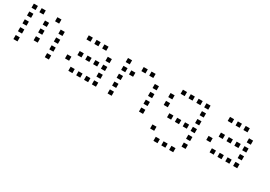

<svg xmlns="http://www.w3.org/2000/svg" viewBox="11 -1210 2979 2119"><g transform="rotate(30 1500.0 -150.0)"><path d="M25 -476Q24 -476 24 -476Q24 -476 24 -475V-425Q24 -424 24 -424Q24 -424 25 -424H75Q76 -424 76 -424Q76 -424 76 -425V-475Q76 -476 76 -476Q76 -476 75 -476ZM125 -476Q124 -476 124 -476Q124 -476 124 -475V-425Q124 -424 124 -424Q124 -424 125 -424H175Q176 -424 176 -424Q176 -424 176 -425V-475Q176 -476 176 -476Q176 -476 175 -476ZM325 -476Q324 -476 324 -476Q324 -476 324 -475V-425Q324 -424 324 -424Q324 -424 325 -424H375Q376 -424 376 -424Q376 -424 376 -425V-475Q376 -476 376 -476Q376 -476 375 -476ZM25 -376Q24 -376 24 -376Q24 -376 24 -375V-325Q24 -324 24 -324Q24 -324 25 -324H75Q76 -324 76 -324Q76 -324 76 -325V-375Q76 -376 76 -376Q76 -376 75 -376ZM225 -376Q224 -376 224 -376Q224 -376 224 -375V-325Q224 -324 224 -324Q224 -324 225 -324H275Q276 -324 276 -324Q276 -324 276 -325V-375Q276 -376 276 -376Q276 -376 275 -376ZM425 -376Q424 -376 424 -376Q424 -376 424 -375V-325Q424 -324 424 -324Q424 -324 425 -324H475Q476 -324 476 -324Q476 -324 476 -325V-375Q476 -376 476 -376Q476 -376 475 -376ZM25 -276Q24 -276 24 -276Q24 -276 24 -275V-225Q24 -224 24 -224Q24 -224 25 -224H75Q76 -224 76 -224Q76 -224 76 -225V-275Q76 -276 76 -276Q76 -276 75 -276ZM225 -276Q224 -276 224 -276Q224 -276 224 -275V-225Q224 -224 224 -224Q224 -224 225 -224H275Q276 -224 276 -224Q276 -224 276 -225V-275Q276 -276 276 -276Q276 -276 275 -276ZM425 -276Q424 -276 424 -276Q424 -276 424 -275V-225Q424 -224 424 -224Q424 -224 425 -224H475Q476 -224 476 -224Q476 -224 476 -225V-275Q476 -276 476 -276Q476 -276 475 -276ZM25 -176Q24 -176 24 -176Q24 -176 24 -175V-125Q24 -124 24 -124Q24 -124 25 -124H75Q76 -124 76 -124Q76 -124 76 -125V-175Q76 -176 76 -176Q76 -176 75 -176ZM225 -176Q224 -176 224 -176Q224 -176 224 -175V-125Q224 -124 224 -124Q224 -124 225 -124H275Q276 -124 276 -124Q276 -124 276 -125V-175Q276 -176 276 -176Q276 -176 275 -176ZM425 -176Q424 -176 424 -176Q424 -176 424 -175V-125Q424 -124 424 -124Q424 -124 425 -124H475Q476 -124 476 -124Q476 -124 476 -125V-175Q476 -176 476 -176Q476 -176 475 -176ZM25 -76Q24 -76 24 -76Q24 -76 24 -75V-25Q24 -24 24 -24Q24 -24 25 -24H75Q76 -24 76 -24Q76 -24 76 -25V-75Q76 -76 76 -76Q76 -76 75 -76ZM425 -76Q424 -76 424 -76Q424 -76 424 -75V-25Q424 -24 424 -24Q424 -24 425 -24H475Q476 -24 476 -24Q476 -24 476 -25V-75Q476 -76 476 -76Q476 -76 475 -76Z M725 -476Q724 -476 724 -476Q724 -476 724 -475V-425Q724 -424 724 -424Q724 -424 725 -424H775Q776 -424 776 -424Q776 -424 776 -425V-475Q776 -476 776 -476Q776 -476 775 -476ZM825 -476Q824 -476 824 -476Q824 -476 824 -475V-425Q824 -424 824 -424Q824 -424 825 -424H875Q876 -424 876 -424Q876 -424 876 -425V-475Q876 -476 876 -476Q876 -476 875 -476ZM925 -476Q924 -476 924 -476Q924 -476 924 -475V-425Q924 -424 924 -424Q924 -424 925 -424H975Q976 -424 976 -424Q976 -424 976 -425V-475Q976 -476 976 -476Q976 -476 975 -476ZM1025 -376Q1024 -376 1024 -376Q1024 -376 1024 -375V-325Q1024 -324 1024 -324Q1024 -324 1025 -324H1075Q1076 -324 1076 -324Q1076 -324 1076 -325V-375Q1076 -376 1076 -376Q1076 -376 1075 -376ZM725 -276Q724 -276 724 -276Q724 -276 724 -275V-225Q724 -224 724 -224Q724 -224 725 -224H775Q776 -224 776 -224Q776 -224 776 -225V-275Q776 -276 776 -276Q776 -276 775 -276ZM825 -276Q824 -276 824 -276Q824 -276 824 -275V-225Q824 -224 824 -224Q824 -224 825 -224H875Q876 -224 876 -224Q876 -224 876 -225V-275Q876 -276 876 -276Q876 -276 875 -276ZM925 -276Q924 -276 924 -276Q924 -276 924 -275V-225Q924 -224 924 -224Q924 -224 925 -224H975Q976 -224 976 -224Q976 -224 976 -225V-275Q976 -276 976 -276Q976 -276 975 -276ZM1025 -276Q1024 -276 1024 -276Q1024 -276 1024 -275V-225Q1024 -224 1024 -224Q1024 -224 1025 -224H1075Q1076 -224 1076 -224Q1076 -224 1076 -225V-275Q1076 -276 1076 -276Q1076 -276 1075 -276ZM625 -176Q624 -176 624 -176Q624 -176 624 -175V-125Q624 -124 624 -124Q624 -124 625 -124H675Q676 -124 676 -124Q676 -124 676 -125V-175Q676 -176 676 -176Q676 -176 675 -176ZM1025 -176Q1024 -176 1024 -176Q1024 -176 1024 -175V-125Q1024 -124 1024 -124Q1024 -124 1025 -124H1075Q1076 -124 1076 -124Q1076 -124 1076 -125V-175Q1076 -176 1076 -176Q1076 -176 1075 -176ZM725 -76Q724 -76 724 -76Q724 -76 724 -75V-25Q724 -24 724 -24Q724 -24 725 -24H775Q776 -24 776 -24Q776 -24 776 -25V-75Q776 -76 776 -76Q776 -76 775 -76ZM825 -76Q824 -76 824 -76Q824 -76 824 -75V-25Q824 -24 824 -24Q824 -24 825 -24H875Q876 -24 876 -24Q876 -24 876 -25V-75Q876 -76 876 -76Q876 -76 875 -76ZM925 -76Q924 -76 924 -76Q924 -76 924 -75V-25Q924 -24 924 -24Q924 -24 925 -24H975Q976 -24 976 -24Q976 -24 976 -25V-75Q976 -76 976 -76Q976 -76 975 -76ZM1025 -76Q1024 -76 1024 -76Q1024 -76 1024 -75V-25Q1024 -24 1024 -24Q1024 -24 1025 -24H1075Q1076 -24 1076 -24Q1076 -24 1076 -25V-75Q1076 -76 1076 -76Q1076 -76 1075 -76Z M1225 -476Q1224 -476 1224 -476Q1224 -476 1224 -475V-425Q1224 -424 1224 -424Q1224 -424 1225 -424H1275Q1276 -424 1276 -424Q1276 -424 1276 -425V-475Q1276 -476 1276 -476Q1276 -476 1275 -476ZM1425 -476Q1424 -476 1424 -476Q1424 -476 1424 -475V-425Q1424 -424 1424 -424Q1424 -424 1425 -424H1475Q1476 -424 1476 -424Q1476 -424 1476 -425V-475Q1476 -476 1476 -476Q1476 -476 1475 -476ZM1525 -476Q1524 -476 1524 -476Q1524 -476 1524 -475V-425Q1524 -424 1524 -424Q1524 -424 1525 -424H1575Q1576 -424 1576 -424Q1576 -424 1576 -425V-475Q1576 -476 1576 -476Q1576 -476 1575 -476ZM1225 -376Q1224 -376 1224 -376Q1224 -376 1224 -375V-325Q1224 -324 1224 -324Q1224 -324 1225 -324H1275Q1276 -324 1276 -324Q1276 -324 1276 -325V-375Q1276 -376 1276 -376Q1276 -376 1275 -376ZM1325 -376Q1324 -376 1324 -376Q1324 -376 1324 -375V-325Q1324 -324 1324 -324Q1324 -324 1325 -324H1375Q1376 -324 1376 -324Q1376 -324 1376 -325V-375Q1376 -376 1376 -376Q1376 -376 1375 -376ZM1625 -376Q1624 -376 1624 -376Q1624 -376 1624 -375V-325Q1624 -324 1624 -324Q1624 -324 1625 -324H1675Q1676 -324 1676 -324Q1676 -324 1676 -325V-375Q1676 -376 1676 -376Q1676 -376 1675 -376ZM1225 -276Q1224 -276 1224 -276Q1224 -276 1224 -275V-225Q1224 -224 1224 -224Q1224 -224 1225 -224H1275Q1276 -224 1276 -224Q1276 -224 1276 -225V-275Q1276 -276 1276 -276Q1276 -276 1275 -276ZM1625 -276Q1624 -276 1624 -276Q1624 -276 1624 -275V-225Q1624 -224 1624 -224Q1624 -224 1625 -224H1675Q1676 -224 1676 -224Q1676 -224 1676 -225V-275Q1676 -276 1676 -276Q1676 -276 1675 -276ZM1225 -176Q1224 -176 1224 -176Q1224 -176 1224 -175V-125Q1224 -124 1224 -124Q1224 -124 1225 -124H1275Q1276 -124 1276 -124Q1276 -124 1276 -125V-175Q1276 -176 1276 -176Q1276 -176 1275 -176ZM1625 -176Q1624 -176 1624 -176Q1624 -176 1624 -175V-125Q1624 -124 1624 -124Q1624 -124 1625 -124H1675Q1676 -124 1676 -124Q1676 -124 1676 -125V-175Q1676 -176 1676 -176Q1676 -176 1675 -176ZM1225 -76Q1224 -76 1224 -76Q1224 -76 1224 -75V-25Q1224 -24 1224 -24Q1224 -24 1225 -24H1275Q1276 -24 1276 -24Q1276 -24 1276 -25V-75Q1276 -76 1276 -76Q1276 -76 1275 -76ZM1625 -76Q1624 -76 1624 -76Q1624 -76 1624 -75V-25Q1624 -24 1624 -24Q1624 -24 1625 -24H1675Q1676 -24 1676 -24Q1676 -24 1676 -25V-75Q1676 -76 1676 -76Q1676 -76 1675 -76Z M1925 -476Q1924 -476 1924 -476Q1924 -476 1924 -475V-425Q1924 -424 1924 -424Q1924 -424 1925 -424H1975Q1976 -424 1976 -424Q1976 -424 1976 -425V-475Q1976 -476 1976 -476Q1976 -476 1975 -476ZM2025 -476Q2024 -476 2024 -476Q2024 -476 2024 -475V-425Q2024 -424 2024 -424Q2024 -424 2025 -424H2075Q2076 -424 2076 -424Q2076 -424 2076 -425V-475Q2076 -476 2076 -476Q2076 -476 2075 -476ZM2125 -476Q2124 -476 2124 -476Q2124 -476 2124 -475V-425Q2124 -424 2124 -424Q2124 -424 2125 -424H2175Q2176 -424 2176 -424Q2176 -424 2176 -425V-475Q2176 -476 2176 -476Q2176 -476 2175 -476ZM2225 -476Q2224 -476 2224 -476Q2224 -476 2224 -475V-425Q2224 -424 2224 -424Q2224 -424 2225 -424H2275Q2276 -424 2276 -424Q2276 -424 2276 -425V-475Q2276 -476 2276 -476Q2276 -476 2275 -476ZM1825 -376Q1824 -376 1824 -376Q1824 -376 1824 -375V-325Q1824 -324 1824 -324Q1824 -324 1825 -324H1875Q1876 -324 1876 -324Q1876 -324 1876 -325V-375Q1876 -376 1876 -376Q1876 -376 1875 -376ZM2225 -376Q2224 -376 2224 -376Q2224 -376 2224 -375V-325Q2224 -324 2224 -324Q2224 -324 2225 -324H2275Q2276 -324 2276 -324Q2276 -324 2276 -325V-375Q2276 -376 2276 -376Q2276 -376 2275 -376ZM1825 -276Q1824 -276 1824 -276Q1824 -276 1824 -275V-225Q1824 -224 1824 -224Q1824 -224 1825 -224H1875Q1876 -224 1876 -224Q1876 -224 1876 -225V-275Q1876 -276 1876 -276Q1876 -276 1875 -276ZM2225 -276Q2224 -276 2224 -276Q2224 -276 2224 -275V-225Q2224 -224 2224 -224Q2224 -224 2225 -224H2275Q2276 -224 2276 -224Q2276 -224 2276 -225V-275Q2276 -276 2276 -276Q2276 -276 2275 -276ZM1925 -176Q1924 -176 1924 -176Q1924 -176 1924 -175V-125Q1924 -124 1924 -124Q1924 -124 1925 -124H1975Q1976 -124 1976 -124Q1976 -124 1976 -125V-175Q1976 -176 1976 -176Q1976 -176 1975 -176ZM2025 -176Q2024 -176 2024 -176Q2024 -176 2024 -175V-125Q2024 -124 2024 -124Q2024 -124 2025 -124H2075Q2076 -124 2076 -124Q2076 -124 2076 -125V-175Q2076 -176 2076 -176Q2076 -176 2075 -176ZM2125 -176Q2124 -176 2124 -176Q2124 -176 2124 -175V-125Q2124 -124 2124 -124Q2124 -124 2125 -124H2175Q2176 -124 2176 -124Q2176 -124 2176 -125V-175Q2176 -176 2176 -176Q2176 -176 2175 -176ZM2225 -176Q2224 -176 2224 -176Q2224 -176 2224 -175V-125Q2224 -124 2224 -124Q2224 -124 2225 -124H2275Q2276 -124 2276 -124Q2276 -124 2276 -125V-175Q2276 -176 2276 -176Q2276 -176 2275 -176ZM2225 -76Q2224 -76 2224 -76Q2224 -76 2224 -75V-25Q2224 -24 2224 -24Q2224 -24 2225 -24H2275Q2276 -24 2276 -24Q2276 -24 2276 -25V-75Q2276 -76 2276 -76Q2276 -76 2275 -76ZM1825 24Q1824 24 1824 24Q1824 24 1824 25V75Q1824 76 1824 76Q1824 76 1825 76H1875Q1876 76 1876 76Q1876 76 1876 75V25Q1876 24 1876 24Q1876 24 1875 24ZM2225 24Q2224 24 2224 24Q2224 24 2224 25V75Q2224 76 2224 76Q2224 76 2225 76H2275Q2276 76 2276 76Q2276 76 2276 75V25Q2276 24 2276 24Q2276 24 2275 24ZM1925 124Q1924 124 1924 124Q1924 124 1924 125V175Q1924 176 1924 176Q1924 176 1925 176H1975Q1976 176 1976 176Q1976 176 1976 175V125Q1976 124 1976 124Q1976 124 1975 124ZM2025 124Q2024 124 2024 124Q2024 124 2024 125V175Q2024 176 2024 176Q2024 176 2025 176H2075Q2076 176 2076 176Q2076 176 2076 175V125Q2076 124 2076 124Q2076 124 2075 124ZM2125 124Q2124 124 2124 124Q2124 124 2124 125V175Q2124 176 2124 176Q2124 176 2125 176H2175Q2176 176 2176 176Q2176 176 2176 175V125Q2176 124 2176 124Q2176 124 2175 124Z M2525 -476Q2524 -476 2524 -476Q2524 -476 2524 -475V-425Q2524 -424 2524 -424Q2524 -424 2525 -424H2575Q2576 -424 2576 -424Q2576 -424 2576 -425V-475Q2576 -476 2576 -476Q2576 -476 2575 -476ZM2625 -476Q2624 -476 2624 -476Q2624 -476 2624 -475V-425Q2624 -424 2624 -424Q2624 -424 2625 -424H2675Q2676 -424 2676 -424Q2676 -424 2676 -425V-475Q2676 -476 2676 -476Q2676 -476 2675 -476ZM2725 -476Q2724 -476 2724 -476Q2724 -476 2724 -475V-425Q2724 -424 2724 -424Q2724 -424 2725 -424H2775Q2776 -424 2776 -424Q2776 -424 2776 -425V-475Q2776 -476 2776 -476Q2776 -476 2775 -476ZM2825 -376Q2824 -376 2824 -376Q2824 -376 2824 -375V-325Q2824 -324 2824 -324Q2824 -324 2825 -324H2875Q2876 -324 2876 -324Q2876 -324 2876 -325V-375Q2876 -376 2876 -376Q2876 -376 2875 -376ZM2525 -276Q2524 -276 2524 -276Q2524 -276 2524 -275V-225Q2524 -224 2524 -224Q2524 -224 2525 -224H2575Q2576 -224 2576 -224Q2576 -224 2576 -225V-275Q2576 -276 2576 -276Q2576 -276 2575 -276ZM2625 -276Q2624 -276 2624 -276Q2624 -276 2624 -275V-225Q2624 -224 2624 -224Q2624 -224 2625 -224H2675Q2676 -224 2676 -224Q2676 -224 2676 -225V-275Q2676 -276 2676 -276Q2676 -276 2675 -276ZM2725 -276Q2724 -276 2724 -276Q2724 -276 2724 -275V-225Q2724 -224 2724 -224Q2724 -224 2725 -224H2775Q2776 -224 2776 -224Q2776 -224 2776 -225V-275Q2776 -276 2776 -276Q2776 -276 2775 -276ZM2825 -276Q2824 -276 2824 -276Q2824 -276 2824 -275V-225Q2824 -224 2824 -224Q2824 -224 2825 -224H2875Q2876 -224 2876 -224Q2876 -224 2876 -225V-275Q2876 -276 2876 -276Q2876 -276 2875 -276ZM2425 -176Q2424 -176 2424 -176Q2424 -176 2424 -175V-125Q2424 -124 2424 -124Q2424 -124 2425 -124H2475Q2476 -124 2476 -124Q2476 -124 2476 -125V-175Q2476 -176 2476 -176Q2476 -176 2475 -176ZM2825 -176Q2824 -176 2824 -176Q2824 -176 2824 -175V-125Q2824 -124 2824 -124Q2824 -124 2825 -124H2875Q2876 -124 2876 -124Q2876 -124 2876 -125V-175Q2876 -176 2876 -176Q2876 -176 2875 -176ZM2525 -76Q2524 -76 2524 -76Q2524 -76 2524 -75V-25Q2524 -24 2524 -24Q2524 -24 2525 -24H2575Q2576 -24 2576 -24Q2576 -24 2576 -25V-75Q2576 -76 2576 -76Q2576 -76 2575 -76ZM2625 -76Q2624 -76 2624 -76Q2624 -76 2624 -75V-25Q2624 -24 2624 -24Q2624 -24 2625 -24H2675Q2676 -24 2676 -24Q2676 -24 2676 -25V-75Q2676 -76 2676 -76Q2676 -76 2675 -76ZM2725 -76Q2724 -76 2724 -76Q2724 -76 2724 -75V-25Q2724 -24 2724 -24Q2724 -24 2725 -24H2775Q2776 -24 2776 -24Q2776 -24 2776 -25V-75Q2776 -76 2776 -76Q2776 -76 2775 -76ZM2825 -76Q2824 -76 2824 -76Q2824 -76 2824 -75V-25Q2824 -24 2824 -24Q2824 -24 2825 -24H2875Q2876 -24 2876 -24Q2876 -24 2876 -25V-75Q2876 -76 2876 -76Q2876 -76 2875 -76Z"/></g></svg>

Font: Doto
Style: Regular
Weight: 400
Monospace: yes
Version: Version 1.000